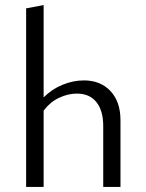

<svg xmlns="http://www.w3.org/2000/svg" viewBox="-20 -737 576 757"><path d="M455 -263V0H387V-240Q387 -301 360 -334.5Q333 -368 283 -368Q248 -368 213 -351.5Q178 -335 152 -301V0H83V-704L152 -717V-353Q185 -386 227 -403Q269 -420 311 -420Q376 -420 415.5 -378Q455 -336 455 -263Z"/></svg>

Font: Ysabeau Infant
Style: Regular
Weight: 400
Designer: Christian Thalmann (Catharsis Fonts)
Version: Version 0.003